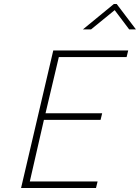

<svg xmlns="http://www.w3.org/2000/svg" viewBox="-20 -946 704 966"><path d="M463 0 471 -33H130L201 -343H486L494 -376H209L276 -659H617L625 -692H248L86 0ZM438 -798 557 -895 630 -798H664L567 -926H553L397 -798Z"/></svg>

Font: RazerF5 Thin
Style: Italic
Weight: 250
Foundry: Razer Inc.
Version: Version 2